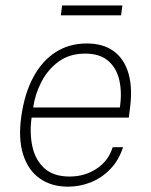

<svg xmlns="http://www.w3.org/2000/svg" viewBox="-20 -690 565 720"><path d="M235.5 10Q172.5 10 129 -20.8Q85.5 -51.5 66.8 -110.5Q48 -169.5 60 -254Q72 -339.5 105 -400.8Q138 -462 188.8 -494.5Q239.5 -527 305.5 -527Q367.5 -527 407.2 -497.5Q447 -468 462.5 -412.2Q478 -356.5 466.5 -277L463 -249H98.5Q90.5 -190.5 101.5 -140.2Q112.5 -90 146.5 -59Q180.5 -28 241 -28Q298 -28 342.5 -57.5Q387 -87 402.5 -138H441.5Q425 -88 392.8 -55Q360.5 -22 319.5 -6Q278.5 10 235.5 10ZM104.5 -287H429.5Q438 -344.5 427.2 -390.2Q416.5 -436 385 -462.5Q353.5 -489 299.5 -489Q240.5 -489 199.5 -458.8Q158.5 -428.5 134.8 -382Q111 -335.5 104.5 -287ZM208 -632.5 213 -669.5H439L434 -632.5Z"/></svg>

Font: Public Sans Thin
Style: Italic
Weight: 100
Italic angle: -8°
Designer: The Public Sans project authors (U.S. Web Design System). Libre Franklin designed by Pablo Impallari and Rodrigo Fuenzal
Version: Version 2.000